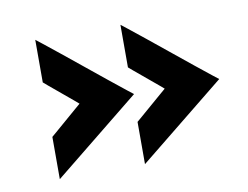

<svg xmlns="http://www.w3.org/2000/svg" viewBox="-54 -521 717 555"><g transform="rotate(-10 304.5 -243.5)"><path d="M584 -244Q584 -244 565.5 -258.5Q547 -273 518 -296.5Q489 -320 457 -346Q425 -372 396 -395.5Q367 -419 348.5 -433.5Q330 -448 330 -448V-323Q330 -323 344 -311Q358 -299 377 -283.5Q396 -268 410 -256Q424 -244 424 -244Q424 -244 410 -232Q396 -220 377 -203.5Q358 -187 344 -175Q330 -163 330 -163V-39ZM334 -244Q334 -244 315.5 -258.5Q297 -273 268 -296.5Q239 -320 207 -346Q175 -372 146 -395.5Q117 -419 98.5 -433.5Q80 -448 80 -448V-323Q80 -323 94 -311Q108 -299 127 -283.5Q146 -268 160 -256Q174 -244 174 -244Q174 -244 160 -232Q146 -220 127 -203.5Q108 -187 94 -175Q80 -163 80 -163V-39Z"/></g></svg>

Font: Josefin Sans Thin
Style: Bold
Weight: 700
Version: Version 2.000